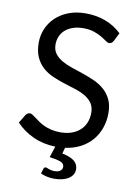

<svg xmlns="http://www.w3.org/2000/svg" viewBox="-97 -787 737 1030"><g transform="rotate(10 271.0 -272.5)"><path d="M458 -604.5Q453.5 -597 448.2 -593.2Q443 -589.5 435.5 -589.5Q427 -589.5 415.5 -598Q404 -606.5 386.8 -616.8Q369.5 -627 345.2 -635.5Q321 -644 286.5 -644Q254 -644 229.2 -635.2Q204.5 -626.5 187.8 -611.5Q171 -596.5 162.5 -576.2Q154 -556 154 -532.5Q154 -502.5 168.8 -482.8Q183.5 -463 207.8 -449Q232 -435 262.8 -424.8Q293.5 -414.5 325.8 -403.5Q358 -392.5 388.8 -378.8Q419.5 -365 443.8 -344Q468 -323 482.8 -292.5Q497.5 -262 497.5 -217.5Q497.5 -175 484.2 -137.2Q471 -99.5 446 -70Q421 -40.5 384.2 -21Q347.5 -1.5 300.5 5L291.5 37.5Q338 47 358.5 64.5Q379 82 379 109Q379 125 371 138Q363 151 348.8 160Q334.5 169 314.5 173.8Q294.5 178.5 270.5 178.5Q250 178.5 231.5 174.2Q213 170 197.5 163L206 135.5Q209 126.5 217.5 126.5Q220.5 126.5 224.5 128.2Q228.5 130 234.2 132.2Q240 134.5 247.8 136.2Q255.5 138 266 138Q287 138 297.8 129.5Q308.5 121 308.5 108Q308.5 89 287.5 81.2Q266.5 73.5 228 68.5L248 8Q181 6 126.5 -19Q72 -44 33 -85.5L61 -131.5Q65 -137 70.8 -140.8Q76.5 -144.5 83.5 -144.5Q90 -144.5 98.2 -139.2Q106.5 -134 117 -126Q127.5 -118 141 -108.5Q154.5 -99 171.8 -91Q189 -83 211 -77.8Q233 -72.5 260.5 -72.5Q295 -72.5 322 -82Q349 -91.5 367.8 -108.8Q386.5 -126 396.5 -150Q406.5 -174 406.5 -203.5Q406.5 -236 391.8 -256.8Q377 -277.5 353 -291.5Q329 -305.5 298 -315.2Q267 -325 235 -335.2Q203 -345.5 172 -359Q141 -372.5 117 -394Q93 -415.5 78.2 -447.8Q63.5 -480 63.5 -527.5Q63.5 -565.5 78.2 -601Q93 -636.5 121.2 -664Q149.5 -691.5 190.8 -708Q232 -724.5 285.5 -724.5Q345.5 -724.5 394.8 -705.5Q444 -686.5 481.5 -650.5Z"/></g></svg>

Font: Lato 2
Style: Regular
Weight: 400
Designer: Lukasz Dziedzic with Adam Twardoch and Botio Nikoltchev
Foundry: tyPoland Lukasz Dziedzic
Version: Version 2.015; 2015-08-06; http://www.latofonts.com/